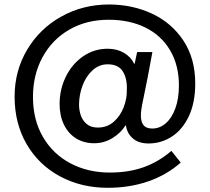

<svg xmlns="http://www.w3.org/2000/svg" viewBox="-20 -726 953 873"><path d="M46.4 -286.6Q46.4 -403.8 103.3 -499.8Q160.2 -595.7 258.5 -650.6Q356.9 -705.6 475.6 -705.6Q581.1 -705.6 670.7 -664.1Q760.3 -622.6 814 -541.3Q867.7 -460 867.7 -346.2Q867.7 -259.8 838.9 -198.2Q810.1 -136.7 761.7 -105.2Q713.4 -73.7 655.3 -73.7Q610.4 -73.7 584 -96.7Q557.6 -119.6 552.7 -155.3H550.3Q529.8 -122.1 491.7 -98.4Q453.6 -74.7 408.2 -74.7Q360.8 -74.7 325.2 -97.2Q289.6 -119.6 270.3 -160.2Q251 -200.7 251 -253.4Q251 -319.3 279.3 -377.2Q307.6 -435.1 357.7 -469.7Q407.7 -504.4 469.7 -504.4Q511.7 -504.4 543.7 -485.6Q575.7 -466.8 589.8 -436.5H592.3L603.5 -489.3H672.9Q651.4 -369.6 630.4 -270Q620.6 -226.1 620.6 -200.7Q620.6 -171.4 632.8 -156.5Q645 -141.6 672.4 -141.6Q706.1 -141.6 733.6 -165.3Q761.2 -189 777.3 -233.4Q793.5 -277.8 793.5 -337.4Q793.5 -429.7 753.4 -497.3Q713.4 -564.9 641.4 -600.6Q569.3 -636.2 474.1 -636.2Q373 -636.2 294.9 -591.1Q216.8 -545.9 173.3 -465.8Q129.9 -385.7 129.9 -285.2Q129.9 -181.2 175.3 -103.3Q220.7 -25.4 300.3 16.6Q379.9 58.6 479 58.6Q564.9 58.6 632.8 34.4Q700.7 10.3 759.3 -40L801.8 13.2Q737.8 69.8 653.3 98.9Q568.8 127.9 470.2 127.9Q349.6 127.9 252.9 75.9Q156.2 23.9 101.3 -70.3Q46.4 -164.6 46.4 -286.6ZM556.6 -315.4Q559.1 -367.7 538.8 -400.6Q518.6 -433.6 469.7 -433.6Q430.7 -433.6 400.9 -406.5Q371.1 -379.4 355.2 -336.7Q339.4 -293.9 339.4 -250Q339.4 -225.1 347.4 -201.4Q355.5 -177.7 374.5 -161.9Q393.6 -146 424.8 -146Q467.8 -146 497.8 -172.9Q527.8 -199.7 542.7 -239.3Q557.6 -278.8 556.6 -315.4Z"/></svg>

Font: Decalotype Medium
Style: Regular
Weight: 500
Designer: Alfredo Marco Pradil
Foundry: Alfredo Marco Pradil
Version: Version 1.0